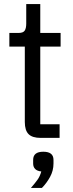

<svg xmlns="http://www.w3.org/2000/svg" viewBox="-20 -678 358 944"><path d="M180 0Q139 0 120.5 -18.5Q102 -37 102 -78V-449H26V-516H71Q94 -516 101.5 -527.5Q109 -539 109 -562V-658H178V-516H278V-449H178V-67H273V0ZM193 68Q243 68 243 108V126Q243 161 226 192Q209 223 186 246H132Q152 223 164.5 205.5Q177 188 183 165Q163 163 153 153Q143 143 143 126V108Q143 68 193 68Z"/></svg>

Font: IBM Plex Sans Cond
Style: Regular
Weight: 400
Width: 3
Designer: Mike Abbink, Paul van der Laan, Pieter van Rosmalen
Foundry: Bold Monday
Version: Version 1.3